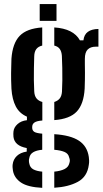

<svg xmlns="http://www.w3.org/2000/svg" viewBox="-20 -743 508 948"><path d="M188.5 184.5Q117.5 181 84 158.5Q50.5 136 44 100Q43 93.5 42.2 84.8Q41.5 76 42.5 69Q45.5 44 63.2 27Q81 10 112 5.5V-12Q52 -23 46.5 -67Q45.5 -76.5 45.8 -81.8Q46 -87 46.5 -93.5Q48.5 -114 66.5 -130.2Q84.5 -146.5 113 -149.5V-167Q76 -183 58 -217.5Q40 -252 36.5 -305Q35.5 -328 35 -346.2Q34.5 -364.5 34.8 -380.8Q35 -397 35.5 -414.5Q36 -432 36.5 -453Q42 -529.5 77.2 -566Q112.5 -602.5 188.5 -607.5V-518Q169 -513.5 159.2 -500.5Q149.5 -487.5 149 -465Q148 -437 147.5 -407Q147 -377 147.2 -347.8Q147.5 -318.5 149 -292.5Q150 -270 160.2 -257.2Q170.5 -244.5 189 -239.5V-148Q161.5 -146 150.2 -138.2Q139 -130.5 139 -116.5Q139 -116 139 -114.8Q139 -113.5 139 -112.5Q139 -99 149 -92.2Q159 -85.5 188.5 -83V-3.5Q160 -1 143.8 8.8Q127.5 18.5 124.5 38Q122.5 44 122.8 51.2Q123 58.5 124.5 64Q128 84 144.2 93Q160.5 102 188.5 104.5ZM248 184V104.5Q279 101.5 298.5 91.8Q318 82 322.5 62.5Q325 55 324.8 48.5Q324.5 42 321.5 34.5Q317.5 15 298 7Q278.5 -1 248 -3.5V-80.5Q328.5 -75.5 369.8 -48.2Q411 -21 418.5 32Q419.5 39 420 49.2Q420.5 59.5 418.5 71Q411 129.5 364.2 154.8Q317.5 180 248 184ZM248 -150V-239.5Q265.5 -245 275 -257Q284.5 -269 286 -290.5Q287.5 -316.5 287.8 -346.2Q288 -376 287.5 -407Q287 -438 285.5 -467.5Q284 -488.5 275.2 -501Q266.5 -513.5 248 -518V-607.5Q342.5 -601.5 374.5 -544H392Q395 -572 413.8 -585.8Q432.5 -599.5 466 -600V-512.5H452.5Q427.5 -512.5 413.2 -498.8Q399 -485 399 -452V-425Q399.5 -402.5 399.5 -384.5Q399.5 -366.5 399.2 -348Q399 -329.5 398 -305Q393.5 -229 359 -192.2Q324.5 -155.5 248 -150ZM176 -640V-723H259V-640Z"/></svg>

Font: Big Shoulders Stencil Text Thin
Style: Bold
Weight: 700
Version: Version 2.001